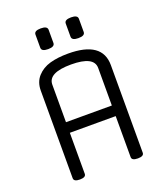

<svg xmlns="http://www.w3.org/2000/svg" viewBox="-170 -1073 1023 1192"><g transform="rotate(-20 341.5 -477.5)"><path d="M573 -597V-18Q573 5 533 5Q493 5 493 -18V-289H190V-18Q190 5 150 5Q110 5 110 -18V-597Q110 -653 143 -689.5Q176 -726 227 -740.5Q278 -755 347 -755Q573 -755 573 -597ZM190 -607V-359H493V-607Q493 -685 341.5 -685Q190 -685 190 -607ZM285 -935V-848Q285 -823 241.5 -823Q198 -823 198 -848V-935Q198 -960 241.5 -960Q285 -960 285 -935ZM485 -935V-848Q485 -823 441.5 -823Q398 -823 398 -848V-935Q398 -960 441.5 -960Q485 -960 485 -935Z"/></g></svg>

Font: Offside
Style: Regular
Weight: 400
Designer: Eduardo Rodriguez Tunni
Foundry: Eduardo Rodriguez Tunni
Version: Version 1.001